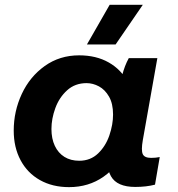

<svg xmlns="http://www.w3.org/2000/svg" viewBox="-20 -759 730 789"><path d="M426.2 -166.6 445.4 -165.2 477.2 -430.8Q479.4 -438.8 482.2 -450.2Q492.2 -489 509.2 -520H626.6L566.8 -182.8Q559.6 -141.4 566.6 -125.8Q573.6 -110.2 601.2 -110.2Q620.6 -110.2 636.4 -113.6L617 -0.2Q581 9.2 535.8 9.2Q461 9.2 436.1 -34.6Q411.2 -78.4 426.2 -166.6ZM532.8 -302.2Q532.8 -219 499.6 -147.3Q466.4 -75.6 405.4 -32.8Q344.4 10 263.6 10Q195.6 10 144.1 -19Q92.6 -48 64.5 -100.8Q36.4 -153.6 36.4 -222.2Q36.4 -301.8 69.5 -372.9Q102.6 -444 163.9 -487.8Q225.2 -531.6 305.4 -531.6Q375.4 -531.6 426.9 -502.3Q478.4 -473 505.6 -420.7Q532.8 -368.4 532.8 -302.2ZM191.4 -228.8Q191.4 -189.2 205.3 -159.7Q219.2 -130.2 244.8 -114.3Q270.4 -98.4 305.6 -98.4Q351.8 -98.4 383.1 -128.5Q414.4 -158.6 429.5 -202.9Q444.6 -247.2 444.6 -288.4Q444.6 -333.2 428 -362Q411.4 -390.8 386.5 -404.1Q361.6 -417.4 335.8 -417.4Q288.4 -417.4 255.9 -388Q223.4 -358.6 207.4 -314.8Q191.4 -271 191.4 -228.8ZM337.2 -576.2 430.6 -739.2H566.8L455 -576.2Z"/></svg>

Font: Fixel Italic Variable Display Thin
Style: Italic
Weight: 100
Italic angle: -10°
Designer: AlfaBravo + MacPaw
Foundry: Kyrylo Tkachov, Marchela Mozhyna, Serhii Makarenko, Maria Weinstein, Zakhar Kryvoshyya
Version: Version 1.210;Glyphs 3.2 (3217)